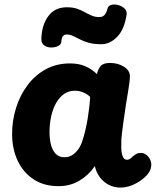

<svg xmlns="http://www.w3.org/2000/svg" viewBox="-20 -839 716 868"><path d="M34.7 -234Q34.7 -294.6 52.7 -351.6Q70.7 -408.7 104.4 -453.8Q138.2 -499 186.6 -525.7Q235 -552.3 296.6 -552.3Q335.9 -552.3 365.2 -539.7Q394.6 -527.1 418.1 -504.1Q423.1 -526.1 434.9 -540.3Q446.8 -554.4 477.6 -554.4Q513.9 -554.4 541.1 -536.9Q568.3 -519.3 567.3 -492.4Q566.3 -465.3 558 -418.7Q549.7 -372 543.7 -327Q541.7 -313 538.4 -291Q535.2 -269 532.7 -247.5Q530.2 -226 528.7 -211Q527.9 -195.9 528.2 -173.2Q528.4 -150.6 534.2 -133.6Q540 -116.7 554 -116.7Q561.9 -116.7 567.8 -120.8Q573.7 -124.9 580.1 -131.6Q589.8 -139.4 597.3 -143.6Q604.9 -147.7 617.2 -147.7Q630.6 -147.7 642.5 -138.3Q654.4 -128.9 660.7 -112.8Q667 -96.7 661.3 -77.2Q656.7 -58.2 635.1 -38.2Q613.4 -18.1 583.9 -4.6Q554.4 9 524.6 9Q495.8 9 471.8 -3.4Q447.9 -15.8 431.6 -37.5Q415.2 -59.2 408.7 -88.1Q382.6 -48.8 340.3 -23.1Q298.1 2.6 245 2.6Q178.7 2.6 131.8 -28.3Q84.9 -59.2 59.8 -112.6Q34.7 -166 34.7 -234ZM203.9 -241.1Q203.9 -209.2 210.7 -183.7Q217.6 -158.1 232.4 -143.1Q247.2 -128.1 271.3 -128.1Q290.8 -128.1 306.1 -137.5Q321.4 -146.9 333.3 -163.4Q345.2 -180 352.3 -202Q360 -225.4 365.9 -250.4Q371.9 -275.3 376.1 -301.2Q380.3 -327.1 383.3 -352.3Q386.3 -377.4 387.6 -401.1Q373.7 -414.1 355.9 -421.5Q338.1 -428.9 317.7 -428.9Q291 -428.9 269.9 -414.3Q248.8 -399.7 234.1 -374Q219.4 -348.3 211.7 -314.3Q203.9 -280.2 203.9 -241.1ZM438.7 -639.1Q404.1 -639.1 380.8 -645.7Q357.6 -652.3 341.2 -661.1Q324.8 -669.8 310.8 -676.4Q296.8 -683 280.8 -683Q259 -683 257.3 -650.1Q256.8 -638.1 242.7 -631.1Q228.6 -624.1 210.9 -624.3Q193.3 -624.4 179.9 -633.7Q166.4 -642.9 167 -663.6Q168.9 -726.6 198.5 -766.3Q228.1 -806.1 282 -806.1Q309 -806.1 328.5 -799.4Q348 -792.7 363.5 -783.9Q379 -775.2 394.5 -768.5Q410 -761.8 429 -761.8Q444 -761.8 452.5 -771.2Q461 -780.7 465.7 -798.9Q468.7 -813.2 483.1 -816.9Q497.4 -820.6 514.2 -816.2Q531 -811.8 542.7 -800.9Q554.4 -790.1 552.4 -774.2Q543.1 -707.6 510.4 -673.3Q477.7 -639.1 438.7 -639.1Z"/></svg>

Font: Playpen Sans Arabic
Style: Regular
Weight: 400
Designer: Azza Alameddine, Laura Meseguer, Veronika Burian, José Scaglione
Foundry: TypeTogether
Version: Version 2.000